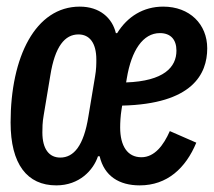

<svg xmlns="http://www.w3.org/2000/svg" viewBox="-20 -548 646 580"><path d="M402 12C485 12 541 -40 573 -117L493 -152C474 -109 447 -73 407 -73C365 -73 343 -107 343 -163C343 -177 344 -198 347 -216L349 -229C561 -234 606 -324 606 -402C606 -475 553 -528 473 -528C413 -528 365 -498 334 -448H330C319 -494 281 -528 221 -528C87 -528 12 -376 12 -178C12 -52 62 12 150 12C220 12 262 -34 276 -76H281C295 -16 340 12 402 12ZM162 -72C129 -72 108 -97 108 -148C108 -160 108 -178 112 -200L132 -320C146 -408 176 -444 217 -444C250 -444 271 -419 271 -368C271 -356 271 -338 267 -316L247 -196C233 -108 203 -72 162 -72ZM463 -448C495 -448 513 -429 513 -395C513 -345 475 -303 361 -299L363 -311C377 -396 412 -448 463 -448Z"/></svg>

Font: IBM Plex Mono SmBld
Style: Italic
Weight: 600
Italic angle: -9.5°
Monospace: yes
Designer: Mike Abbink, Paul van der Laan, Pieter van Rosmalen
Foundry: Bold Monday
Version: Version 2.004